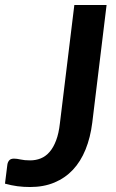

<svg xmlns="http://www.w3.org/2000/svg" viewBox="-38 -743 467 771"><path d="M332.5 -250.5Q325 -190.5 305.5 -142.5Q286 -94.5 254.8 -61.2Q223.5 -28 180.5 -10Q137.5 8 83 8Q56 8 31.8 4.8Q7.5 1.5 -18 -5.5L-8.5 -81.5Q-7 -92 -1 -99Q5 -106 18 -106Q29.5 -106 44.8 -102.5Q60 -99 83 -99Q106 -99 125.8 -107Q145.5 -115 161 -132.8Q176.5 -150.5 187.2 -178.8Q198 -207 202.5 -247.5L260.5 -723H390Z"/></svg>

Font: Lato 2
Style: Bold Italic
Weight: 700
Italic angle: -7°
Designer: Lukasz Dziedzic with Adam Twardoch and Botio Nikoltchev
Foundry: tyPoland Lukasz Dziedzic
Version: Version 2.015; 2015-08-06; http://www.latofonts.com/